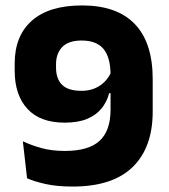

<svg xmlns="http://www.w3.org/2000/svg" viewBox="-20 -672 620 706"><path d="M282 -652Q410 -652 475.8 -583.5Q541.5 -515 541.5 -381V-262Q541.5 -129.5 467.8 -57.8Q394 14 247 14Q190 14 148.2 4.8Q106.5 -4.5 79.5 -16.5L64 -152.5Q94.5 -138 132.2 -127.5Q170 -117 219 -117Q305.5 -117 346 -154Q386.5 -191 386.5 -268.5V-396Q386.5 -460.5 360.8 -491.8Q335 -523 280 -523Q232 -523 209 -499.2Q186 -475.5 186 -435.5V-423.5Q186 -382.5 208.2 -360.2Q230.5 -338 279.5 -338Q305 -338 326.2 -346.2Q347.5 -354.5 363.8 -370.5Q380 -386.5 389.5 -408.5L420 -329.5H381.5Q373 -297 352.8 -272.5Q332.5 -248 299.5 -234.5Q266.5 -221 218 -221Q127.5 -221 80.8 -271.8Q34 -322.5 34 -412.5V-438.5Q34 -540 97.2 -596Q160.5 -652 282 -652Z"/></svg>

Font: Anek Latin Medium
Style: Bold
Weight: 700
Version: Version 1.003